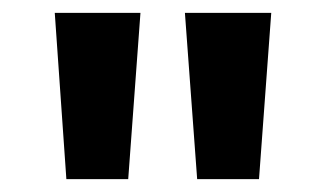

<svg xmlns="http://www.w3.org/2000/svg" viewBox="-20 -820 505 298"><path d="M83 -542H179L198 -800H65ZM286 -542H382L401 -800H267Z"/></svg>

Font: Noto Sans Malayalam SemiCondensed
Style: Bold
Weight: 700
Width: 4
Designer: Jelle Bosma - Monotype Design Team
Foundry: Monotype Imaging Inc.
Version: Version 2.104